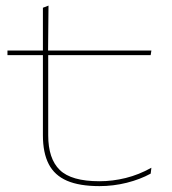

<svg xmlns="http://www.w3.org/2000/svg" viewBox="-20 -636 600 669"><path d="M326.5 12.5Q257 12.5 213.5 -6.2Q170 -25 149.8 -64.2Q129.5 -103.5 129.5 -164.5V-449.5H148V-164.5Q148 -83 188.2 -43.8Q228.5 -4.5 326.5 -4.5Q372.5 -4.5 418 -15.8Q463.5 -27 507.5 -51.5L505 -31Q468.5 -11 421.8 0.8Q375 12.5 326.5 12.5ZM6 -444V-460H507.5L505 -444ZM129.5 -455.5V-609L149 -616.5L147.5 -455.5Z"/></svg>

Font: Anek Latin Expanded Thin
Style: Regular
Weight: 250
Width: 7
Designer: Yesha Goshar
Foundry: Ek Type
Version: Version 1.003